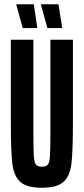

<svg xmlns="http://www.w3.org/2000/svg" viewBox="-20 -875 394 903"><path d="M31 -300V-688H137V-250Q137 -171 139 -141Q141 -111 149 -101Q157 -91 177 -91Q197 -91 205 -101Q213 -111 215 -141Q217 -171 217 -250V-688H323V-300Q323 -164 316 -105.5Q309 -47 278.5 -19.5Q248 8 177 8Q106 8 75.5 -19.5Q45 -47 38 -105.5Q31 -164 31 -300ZM155 -743H87L57 -851V-855H139L155 -747ZM272 -743H203L173 -851V-855H255L272 -747Z"/></svg>

Font: Saira Ultra Condensed
Style: Bold
Weight: 700
Width: 1
Designer: Hector Gatti with collaboration of the Omnibus-Type team
Foundry: Omnibus-Type
Version: Version 1.001; ttfautohint (v1.8)